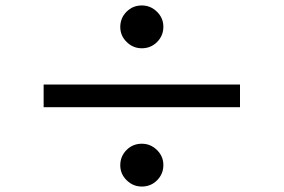

<svg xmlns="http://www.w3.org/2000/svg" viewBox="-20 -729 1040 704"><path d="M500 -709Q532 -709 555.5 -686Q579 -663 579 -631Q579 -598 556 -575Q533 -552 500 -552Q468 -552 444.5 -575Q421 -598 421 -630Q421 -663 444 -686Q467 -709 500 -709ZM860 -419V-336H140V-419ZM500 -202Q532 -202 555.5 -179Q579 -156 579 -124Q579 -91 556 -68Q533 -45 500 -45Q468 -45 444.5 -68Q421 -91 421 -123Q421 -156 444 -179Q467 -202 500 -202Z"/></svg>

Font: Noto Sans TC Thin Medium
Style: Regular
Weight: 500
Version: Version 2.004-H2;hotconv 1.0.118;makeotfexe 2.5.65603